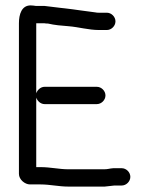

<svg xmlns="http://www.w3.org/2000/svg" viewBox="-20 -677 552 710"><path d="M375 -630H346C341 -630 337 -630 334 -631C299 -635 257 -642 221 -646L203 -648C185 -650 164 -653 145 -655H113C106 -656 100 -657 93 -657C60 -657 50 -624 50 -591V-34C50 -13 72 5 91 5H130C165 5 197 13 233 13H367C381 12 390 10 403 9H430C447 9 462 -6 462 -23C462 -40 447 -55 430 -55H399C385 -54 379 -51 365 -51H233C198 -51 167 -59 130 -59H114V-316C118 -304 130 -292 145 -292H338C355 -292 370 -307 370 -324C370 -341 355 -356 338 -356H145C130 -356 118 -344 114 -332V-591H144C148 -590 152 -590 157 -590C182 -584 208 -582 234 -580C271 -577 308 -566 346 -566H375C392 -566 407 -581 407 -598C407 -615 392 -630 375 -630Z"/></svg>

Font: Electronic
Style: SeBd
Weight: 600
Version: Version 1.011